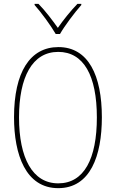

<svg xmlns="http://www.w3.org/2000/svg" viewBox="-20 -969 603 999"><path d="M270 -792H292C316 -834 367 -902 403 -943V-949H383C346 -911 308 -863 281 -824C253 -863 216 -913 180 -949H160V-943C195 -904 245 -835 270 -792ZM283 10C450 10 510 -158 510 -359C510 -576 440 -724 284 -724C136 -724 53 -593 53 -359C53 -164 114 10 283 10ZM283 -15C149 -15 79 -147 79 -358C79 -568 148 -699 283 -699C415 -699 484 -576 484 -358C484 -142 417 -15 283 -15Z"/></svg>

Font: Noto Sans Mono SemiCondensed Thin
Style: Regular
Weight: 100
Width: 4
Designer: Monotype Design Team
Foundry: Monotype Imaging Inc.
Version: Version 2.014